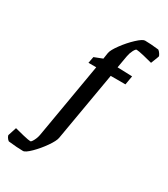

<svg xmlns="http://www.w3.org/2000/svg" viewBox="-266 -739 889 1014"><g transform="rotate(30 179.0 -232.5)"><path d="M296.9 -582Q291 -582 281.7 -564.2Q272.5 -546.4 269 -525.9L255.9 -451.2L346.2 -448.2L336.9 -394H247.1L174.8 25.9Q171.4 45.9 145.3 83.5Q119.1 121.1 88.6 151.1Q58.1 181.2 43.9 181.2Q10.3 181.2 -45.9 174.8Q-53.2 169.9 -59.6 159.9Q-65.9 149.9 -64 145Q-63 143.1 -56.4 121.6Q-49.8 100.1 -47.9 95.2Q-27.3 101.1 6.8 109.1Q41 117.2 51.8 117.2Q57.6 117.2 67.1 99.1Q76.7 81.1 80.1 61L158.2 -395H110.8L118.2 -434.1L167 -453.1H168L173.8 -491.2Q177.2 -510.7 204.8 -548.3Q232.4 -585.9 264.6 -616Q296.9 -646 311 -646Q343.3 -646 395 -640.1Q401.9 -635.7 408.9 -625.2Q416 -614.7 416 -609.9Q416 -607.4 397 -560.1Q377 -565.9 342.3 -574Q307.6 -582 296.9 -582Z"/></g></svg>

Font: Grenze
Style: Regular
Weight: 400
Designer: Renata Polastri
Foundry: Omnibus-Type
Version: Version 1.002;PS 001.002;hotconv 1.0.88;makeotf.lib2.5.64775